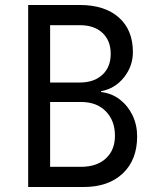

<svg xmlns="http://www.w3.org/2000/svg" viewBox="-20 -750 640 770"><path d="M93 0V-730H300Q400 -730 456.5 -680Q513 -630 513 -541Q513 -485 477.5 -440Q442 -395 385 -384V-381Q428 -376 460.5 -351Q493 -326 511.5 -287.5Q530 -249 530 -203Q530 -109 472.5 -54.5Q415 0 315 0ZM181 -419H299Q357 -419 390.5 -450Q424 -481 424 -534Q424 -587 391 -618Q358 -649 300 -649H181ZM181 -81H305Q368 -81 404.5 -114.5Q441 -148 441 -206Q441 -266 404.5 -303.5Q368 -341 305 -341H181Z"/></svg>

Font: JetBrainsMono Nerd Font Mono
Style: Regular
Weight: 400
Monospace: yes
Designer: Philipp Nurullin, Konstantin Bulenkov
Foundry: JetBrains
Version: Version 2.304; ttfautohint (v1.8.4.7-5d5b);Nerd Fonts 2.3.0